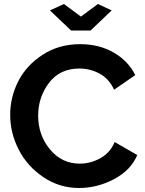

<svg xmlns="http://www.w3.org/2000/svg" viewBox="-20 -935 726 961"><path d="M230 -883 300 -915 385 -852 470 -915 539 -883 433 -782H336ZM31 -360Q31 -449 71.5 -528.5Q112 -608 193.5 -661Q275 -714 381 -714Q476 -714 549 -672Q622 -630 657 -559L551 -486Q526 -541 478.5 -566.5Q431 -592 377 -592Q280 -592 225.5 -520.5Q171 -449 171 -356Q171 -259 230 -187.5Q289 -116 379 -116Q433 -116 482 -143Q531 -170 554 -224L667 -159Q635 -83 551 -38.5Q467 6 375 6Q278 6 197.5 -48Q117 -102 74 -185.5Q31 -269 31 -360Z"/></svg>

Font: Raleway
Style: Bold
Weight: 700
Designer: Matt McInerney, Pablo Impallari, Rodrigo Fuenzalida
Foundry: Matt McInerney, Pablo Impallari, Rodrigo Fuenzalida
Version: Version 3.000